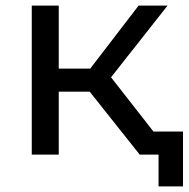

<svg xmlns="http://www.w3.org/2000/svg" viewBox="-20 -550 671 683"><path d="M299 -224 477 0H590L375 -275L576 -530H473L301 -306H189V-530H93V0H189V-224ZM631 -82H477V0H544V113H631Z"/></svg>

Font: Rookery
Style: Regular
Weight: 400
Designer: Ryan Kimball / Julieta Ulanovsky
Foundry: Motorola Mobility LLC.
Version: Version 1.0